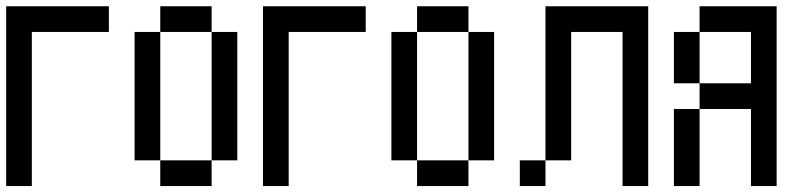

<svg xmlns="http://www.w3.org/2000/svg" viewBox="-20 -687 2623 623"><path d="M0 -83.3V-666.7H333.3V-583.3H83.3V-83.3Z M416.7 -166.7V-583.3H500V-166.7ZM750 -166.7H666.7V-583.3H750ZM500 -166.7H666.7V-83.3H500ZM500 -583.3V-666.7H666.7V-583.3Z M833.3 -83.3V-666.7H1166.7V-583.3H916.7V-83.3Z M1250 -166.7V-583.3H1333.3V-166.7ZM1583.3 -166.7H1500V-583.3H1583.3ZM1333.3 -166.7H1500V-83.3H1333.3ZM1333.3 -583.3V-666.7H1500V-583.3Z M1666.7 -83.3V-166.7H1750V-83.3ZM2000 -83.3V-583.3H1833.3V-166.7H1750V-666.7H2083.3V-83.3Z M2166.7 -83.3V-333.3H2250V-83.3ZM2166.7 -416.7V-583.3H2250V-416.7ZM2250 -416.7H2416.7V-583.3H2250V-666.7H2500V-83.3H2416.7V-333.3H2250Z"/></svg>

Font: Galmuri11 Condensed
Style: Regular
Weight: 400
Width: 3
Designer: Lee Minseo (quiple)
Version: Version 2.399;hotconv 1.1.1;makeotfexe 2.6.0 DEVELOPMENT